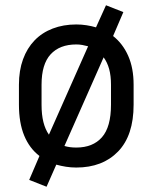

<svg xmlns="http://www.w3.org/2000/svg" viewBox="-20 -630 580 730"><path d="M91 54 130 -37Q92 -66 72 -114.5Q52 -163 52 -232V-308Q52 -362 67.5 -404.5Q83 -447 111.5 -476.5Q140 -506 180.5 -521.5Q221 -537 270 -537Q290 -537 309 -534Q328 -531 345 -526L383 -610L449 -584L410 -493Q447 -464 467.5 -417.5Q488 -371 488 -308V-232Q488 -115 429 -54Q370 7 270 7Q250 7 231 4Q212 1 194 -4L157 80ZM270 -461Q207 -461 172.5 -423.5Q138 -386 138 -308V-232Q138 -194 145 -166Q152 -138 166 -118L315 -454Q304 -457 293 -459Q282 -461 270 -461ZM270 -69Q333 -69 367.5 -108Q402 -147 402 -232V-308Q402 -342 395 -367.5Q388 -393 374 -412L225 -75Q235 -72 246 -70.5Q257 -69 270 -69Z"/></svg>

Font: Golos UI VF
Style: Regular
Weight: 400
Designer: A.Korolkova, Vitaly Kuzmin
Foundry: ParaType Ltd
Version: Version 2.000